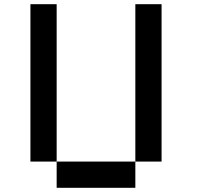

<svg xmlns="http://www.w3.org/2000/svg" viewBox="-20 -895 1040 915"><path d="M625 -875H750V-125H625ZM250 -125H625V0H250ZM125 -875H250V-125H125Z"/></svg>

Font: Pixel Operator Mono 8
Style: Regular
Weight: 400
Monospace: yes
Designer: Jayvee Enaguas (HarvettFox96)
Foundry: The Grandoplex Project
Version: Version 1.5.0 (October 25, 2015)